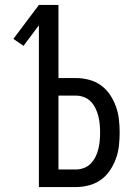

<svg xmlns="http://www.w3.org/2000/svg" viewBox="-20 -755 565 775"><path d="M137 0V-653L75 -570L34 -598L137 -735H216V-440H287Q313 -440 339.5 -433Q366 -426 387.5 -410.5Q409 -395 424 -372.5Q439 -350 448 -325Q457 -300 460 -273Q463 -246 463 -220Q463 -193 460 -166.5Q457 -140 448 -115Q439 -90 424 -67.5Q409 -45 387.5 -29.5Q366 -14 339.5 -7Q313 0 287 0ZM287 -71Q303 -71 319 -77Q335 -83 346.5 -95Q358 -107 365.5 -122Q373 -137 377 -153.5Q381 -170 382.5 -186.5Q384 -203 384 -220Q384 -237 382.5 -253.5Q381 -270 377 -286Q373 -302 365.5 -317.5Q358 -333 346.5 -345Q335 -357 319 -363Q303 -369 287 -369H216V-71Z"/></svg>

Font: Iosevka Pride
Style: Regular
Weight: 400
Monospace: yes
Designer: Belleve Invis
Foundry: Belleve Invis
Version: Version 30.3.1; ttfautohint (v1.8.4)